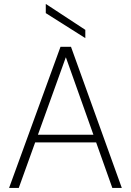

<svg xmlns="http://www.w3.org/2000/svg" viewBox="-20 -932 650 952"><path d="M25 0 280 -700H332L584 0H537L307 -647H306L73 0ZM135 -226 150 -264H461L476 -226ZM403 -743 207 -867V-912H208L403 -784Z"/></svg>

Font: DM Sans 28pt ExtraLight
Style: Regular
Weight: 250
Version: Version 4.004;gftools[0.9.30]